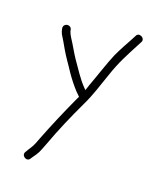

<svg xmlns="http://www.w3.org/2000/svg" viewBox="-133 -666 729 876"><g transform="rotate(20 231.5 -228.5)"><path d="M50 -491C51.7 -481 53.6 -473.8 58 -465C70.5 -444.9 79.9 -429.2 94 -404C113.3 -370.5 133.1 -345.3 153 -314C170.3 -288.6 191.1 -262.5 210 -242C218 -234.7 224.3 -228.3 229 -223V-222C227.7 -220 226.3 -217.7 225 -215C189.5 -138 157.2 -63.1 126 17C110.2 59.9 109.2 58.5 93 84L86 96C71.3 116.6 105.3 139.2 118 117L126 105C144.6 79.4 145.9 75.8 163 31C192.2 -48.9 224.5 -123.1 260 -198C287.1 -253.5 299.8 -299.4 322 -362C345.5 -432.4 370.7 -478.1 400 -534L411 -555C423.4 -576.8 386.4 -595 377 -573L366 -552C348 -519.2 333.9 -494.1 316 -456C297.8 -414.3 271.9 -333.8 255 -289C252.3 -279.7 249.3 -270.7 246 -262L238 -270C207.9 -300.1 181.8 -342.9 156 -379C141 -400.5 117.7 -443.3 104 -463C96.9 -475.1 93.9 -479.4 90 -491L89 -498C82.8 -522.7 46.9 -515.7 50 -491Z"/></g></svg>

Font: Just Breathe
Style: Regular
Weight: 400
Foundry: Cannot Into Space Fonts
Version: Version 0.72